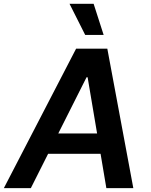

<svg xmlns="http://www.w3.org/2000/svg" viewBox="-41 -981 785 1001"><path d="M355.8 -727.3H518.5L654.1 0H513.5L483.3 -179.3H209.9L119.7 0H-21ZM262.8 -285.2H465.2L415.8 -578.1H410.2ZM321.4 -961.3H447.1L499.3 -799H403.1Z"/></svg>

Font: Inter P Semi Bold
Style: Italic
Weight: 600
Italic angle: 9.39999°
Designer: Rasmus Andersson
Foundry: rsms
Version: Version 3.018;git-588b23468